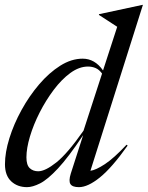

<svg xmlns="http://www.w3.org/2000/svg" viewBox="-20 -762 610 792"><path d="M506.5 -161.5Q442 -70.5 392.2 -30.2Q342.5 10 305.5 10Q278.5 10 270.5 -2.8Q262.5 -15.5 272 -46L323 -204.5Q262 -113 219 -67Q176 -21 145.2 -5.5Q114.5 10 91.5 10Q52 10 26.2 -14Q0.5 -38 0.5 -84.5Q0.5 -133.5 18.8 -192Q37 -250.5 68.8 -308.2Q100.5 -366 141.5 -414Q182.5 -462 228.5 -491Q274.5 -520 321 -520Q371 -520 405 -471.5L463.5 -651.5L388 -700.5L388.5 -703.5L568 -742H569.5L353 -57.5Q375.5 -60.5 412.8 -85Q450 -109.5 502 -165ZM89 -113Q89 -81 102.8 -68.2Q116.5 -55.5 137.5 -55.5Q166.5 -55.5 212.2 -91.8Q258 -128 324.5 -223L401 -458.5Q389 -475 374.5 -481.2Q360 -487.5 343 -487.5Q306.5 -487.5 270.2 -461Q234 -434.5 201.5 -391.2Q169 -348 143.5 -297.8Q118 -247.5 103.5 -198.8Q89 -150 89 -113Z"/></svg>

Font: Newsreader Display
Style: Italic
Weight: 400
Italic angle: -17°
Designer: Hugues Gentile
Foundry: Production Type
Version: Version 1.001